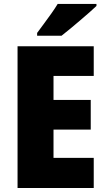

<svg xmlns="http://www.w3.org/2000/svg" viewBox="-20 -947 536 967"><path d="M452.1 0H68.4V-713.9H452.1V-564.5H249.5V-443.8H437V-294.4H249.5V-151.9H452.1ZM465.8 -927.2V-917Q452.1 -903.8 430.2 -884.5Q408.2 -865.2 383.3 -844Q358.4 -822.8 334 -802.5Q309.6 -782.2 290 -767.1H167V-781.2Q183.6 -803.7 202.4 -829.1Q221.2 -854.5 239.3 -879.9Q257.3 -905.3 270.5 -927.2Z"/></svg>

Font: Open Sans SemiCondensed ExtraBold
Style: Regular
Weight: 800
Width: 4
Designer: Monotype Design Team
Foundry: Monotype Imaging Inc.
Version: Version 3.000